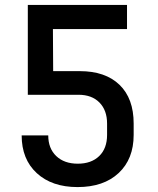

<svg xmlns="http://www.w3.org/2000/svg" viewBox="-20 -750 640 780"><path d="M295 10Q191 10 129.5 -46.5Q68 -103 68 -200H176Q176 -147 208.5 -116Q241 -85 296 -85Q351 -85 383 -116Q415 -147 415 -202V-248Q415 -302 384 -333.5Q353 -365 299 -365H93V-730H496V-632H195L196 -461H304Q408 -461 465.5 -405.5Q523 -350 523 -248V-202Q523 -104 462 -47Q401 10 295 10Z"/></svg>

Font: JetBrains Mono NL SemiBold
Style: Regular
Weight: 600
Designer: Philipp Nurullin, Konstantin Bulenkov
Foundry: JetBrains
Version: Version 2.304; ttfautohint (v1.8.4.7-5d5b)